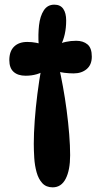

<svg xmlns="http://www.w3.org/2000/svg" viewBox="-20 -794 434 824"><path d="M166 -602H146Q143 -646 147.5 -685.5Q152 -725 168 -749.5Q184 -774 213 -774Q239 -774 251.5 -756Q264 -738 264 -706Q264 -643 240 -598L222 -600Q260 -619 307 -619Q337 -619 355.5 -603.5Q374 -588 374 -551Q374 -516 352 -497.5Q330 -479 296 -479Q277 -479 256.5 -481.5Q236 -484 216 -490L232 -511Q241 -472 250 -423Q259 -374 266 -321Q273 -268 277 -218Q281 -168 281 -128Q281 -64 262 -27Q243 10 206 10Q178 10 161.5 -8Q145 -26 137 -55Q129 -84 127 -116.5Q125 -149 125 -177Q125 -221 129 -276.5Q133 -332 140.5 -391Q148 -450 158 -505L178 -495Q142 -469 90 -469Q57 -469 38.5 -485.5Q20 -502 20 -536Q20 -574 40.5 -594Q61 -614 97 -614Q117 -614 135 -610.5Q153 -607 166 -602Z"/></svg>

Font: DynaPuff Condensed
Style: Regular
Weight: 400
Width: 3
Designer: Toshi Omagari, Jennifer Daniel
Foundry: Google Fonts
Version: Version 2.000